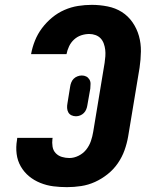

<svg xmlns="http://www.w3.org/2000/svg" viewBox="-20 -763 640 791"><path d="M256 8Q227 8 199.5 4.5Q172 1 146 -9.5Q120 -20 99.5 -37Q79 -54 65.5 -77.5Q52 -101 48.5 -129Q45 -157 50 -186L51 -195H197L196 -191Q194 -175 196.5 -159Q199 -143 209.5 -132Q220 -121 235 -116.5Q250 -112 266 -112Q285 -112 304 -121.5Q323 -131 335.5 -147Q348 -163 354.5 -182Q361 -201 364 -220L411 -504Q413 -517 414 -531Q415 -545 413.5 -558Q412 -571 407.5 -583.5Q403 -596 394.5 -605Q386 -614 373.5 -618.5Q361 -623 348 -623Q331 -623 314.5 -617.5Q298 -612 285 -600Q272 -588 264.5 -572Q257 -556 254 -540H108Q113 -568 124 -595.5Q135 -623 153 -647Q171 -671 194.5 -690.5Q218 -710 245.5 -722Q273 -734 301.5 -738.5Q330 -743 358 -743Q391 -743 423.5 -736.5Q456 -730 482 -713.5Q508 -697 526 -671Q544 -645 552.5 -614.5Q561 -584 560.5 -551Q560 -518 555 -484L508 -201Q503 -172 493 -144Q483 -116 465.5 -90.5Q448 -65 423.5 -45.5Q399 -26 371.5 -13.5Q344 -1 314.5 3.5Q285 8 256 8ZM293 -284Q283 -284 274.5 -288Q266 -292 261.5 -300Q257 -308 256.5 -318Q256 -328 258 -338L269 -406Q270 -414 273.5 -423Q277 -432 283.5 -438.5Q290 -445 299 -448.5Q308 -452 317 -452Q327 -452 335 -448Q343 -444 348 -436Q353 -428 353 -418Q353 -408 352 -398L340 -330Q339 -322 335.5 -313Q332 -304 325.5 -297.5Q319 -291 310.5 -287.5Q302 -284 293 -284Z"/></svg>

Font: Iosevka Heavy Extended
Style: Italic
Weight: 900
Width: 7
Italic angle: -9°
Monospace: yes
Designer: Belleve Invis
Foundry: Belleve Invis
Version: Version 32.5.0; ttfautohint (v1.8.4)